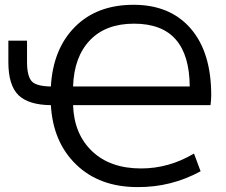

<svg xmlns="http://www.w3.org/2000/svg" viewBox="-20 -762 936 794"><path d="M190.4 -404.3Q199.2 -559.6 290 -650.9Q380.9 -742.2 532.2 -742.2Q683.6 -742.2 768.6 -644Q853.5 -545.9 853.5 -368.2Q853.5 -352.5 850.6 -327.1H282.2Q286.1 -208 360.8 -136.7Q435.5 -65.4 563.5 -65.4Q678.7 -65.4 782.2 -127L809.6 -53.7Q687.5 12.7 548.8 11.7Q391.6 11.7 295.4 -81.1Q199.2 -173.8 190.4 -327.1Q98.6 -328.1 56.6 -368.2Q14.6 -409.2 14.6 -504.9V-593.8H91.8V-505.9Q91.8 -444.3 113.3 -423.8Q132.8 -405.3 190.4 -404.3ZM282.2 -404.3H764.6Q763.7 -534.2 706.5 -599.1Q649.4 -664.1 534.2 -664.1Q417 -664.1 351.6 -595.2Q286.1 -526.4 282.2 -404.3Z"/></svg>

Font: Gen Shin Gothic Regular
Style: Regular
Weight: 400
Designer: [Source Han Sans]
Ryoko NISHIZUKA  (kana & ideographs); Paul D. Hunt (Latin, Greek & Cyrillic); Wenlong ZHANG  (bopomofo
Version: Version 1.002.20150607